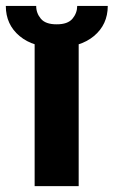

<svg xmlns="http://www.w3.org/2000/svg" viewBox="-78 -634 387 654"><path d="M40 0V-515.6H190V0ZM185 -613.7H289.1Q288.9 -550.3 242 -511.2Q195.1 -472.2 115 -472.5Q35.4 -472.2 -11.3 -511.2Q-58.1 -550.3 -58.2 -613.7H45.3Q45.1 -589.6 61.1 -570.3Q77.1 -551 115 -551.2Q152.5 -551 168.7 -570.1Q184.8 -589.3 185 -613.7Z"/></svg>

Font: Inter Display V
Style: Regular
Weight: 400
Designer: Rasmus Andersson
Foundry: rsms
Version: Version 3.015;git-src